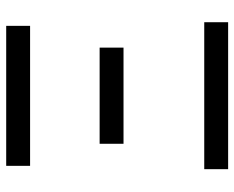

<svg xmlns="http://www.w3.org/2000/svg" viewBox="-90 -684 774 635"><g transform="rotate(-90 297.5 -367.0)"><path d="M55 0V-79H541V0ZM139 -346V-425H457V-346ZM66 -655V-734H529V-655Z"/></g></svg>

Font: Chiron Sans HK TT
Style: Regular
Weight: 400
Designer: Ryoko NISHIZUKA 西塚涼子 (kana, bopomofo & ideographs); Paul D. Hunt (Latin, Greek & Cyrillic); Sandoll Communications 산돌커뮤니
Foundry: Adobe
Version: Version 2.022;hotconv 1.0.109;makeotfexe 2.5.65596